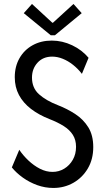

<svg xmlns="http://www.w3.org/2000/svg" viewBox="-20 -930 528 958"><path d="M246.1 7.8Q204.6 7.8 165.5 -6.3Q126.5 -20.5 93.8 -43.9Q61 -67.4 39.1 -94.7L76.2 -182.6Q95.2 -154.3 121.8 -129.2Q148.4 -104 179.2 -88.1Q210 -72.3 242.2 -72.3Q273.9 -72.3 300.5 -88.4Q327.1 -104.5 343.3 -132.8Q359.4 -161.1 359.4 -197.3Q359.4 -231.9 343.5 -257.1Q327.6 -282.2 297.9 -301Q268.1 -319.8 226.6 -335.9Q173.3 -356.9 134.5 -386.7Q95.7 -416.5 74.7 -455.8Q53.7 -495.1 53.7 -544.9Q53.7 -598.6 77.4 -639.9Q101.1 -681.2 142.8 -704.3Q184.6 -727.5 238.3 -727.5Q291 -727.5 340.1 -704.1Q389.2 -680.7 421.9 -641.6L388.7 -561.5Q368.7 -587.4 344.2 -606.7Q319.8 -626 293.2 -636.7Q266.6 -647.5 240.2 -647.5Q194.8 -647.5 167.2 -617.2Q139.6 -586.9 139.6 -543Q139.6 -491.2 174.6 -459.7Q209.5 -428.2 268.6 -405.3Q315.4 -387.2 355.7 -360.8Q396 -334.5 420.7 -294.7Q445.3 -254.9 445.3 -196.3Q445.3 -135.3 418.2 -89.4Q391.1 -43.5 345.9 -17.8Q300.8 7.8 246.1 7.8ZM139.6 -910.2 241.2 -816.4H244.1L346.7 -910.2L387.7 -864.3L253.9 -753.9H233.4L98.6 -864.3Z"/></svg>

Font: Reddit Sans Condensed
Style: Regular
Weight: 400
Designer: Stephen Hutchings
Foundry: Reddit
Version: Version 1.014